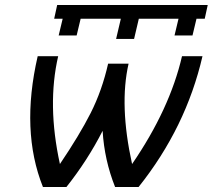

<svg xmlns="http://www.w3.org/2000/svg" viewBox="-20 -749 852 769"><path d="M197 -674 209 -729H812L800 -674H767L751 -607H679L695 -674H536L517 -593H445L464 -674H303L287 -607H215L231 -674ZM246 0H152Q62 -225 131 -524H213Q168 -329 220 -92Q299 -209 343 -296Q389 -387 413 -494H495Q457 -328 509 -92Q660 -312 709 -524H791Q725 -238 535 0H441Q398 -108 391 -225Q331 -107 246 0Z"/></svg>

Font: Miedinger
Style: Italic
Weight: 400
Italic angle: -13°
Version: Version 001.000